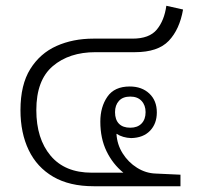

<svg xmlns="http://www.w3.org/2000/svg" viewBox="-20 -646 686 666"><path d="M305 0Q221 0 164.5 -33Q108 -66 79.5 -125.5Q51 -185 51 -264Q51 -352 85 -406.5Q119 -461 176 -486.5Q233 -512 304 -512H440Q498 -512 524 -543.5Q550 -575 557 -626L615 -613Q603 -544 565.5 -504.5Q528 -465 448 -465H311Q220 -465 163 -416.5Q106 -368 106 -264Q106 -165 155.5 -106Q205 -47 298 -47H408Q371 -77 349.5 -121.5Q328 -166 328 -224Q328 -275 352.5 -310.5Q377 -346 430 -346Q472 -346 498 -321.5Q524 -297 524 -256Q524 -217 500.5 -192.5Q477 -168 435 -167Q406 -168 384 -182Q386 -145 405.5 -114Q425 -83 455.5 -64Q486 -45 520 -44L606 -40V0ZM432 -203Q457 -203 471 -217.5Q485 -232 485 -257Q485 -281 471 -296Q457 -311 432 -311Q406 -311 392.5 -296Q379 -281 379 -257Q379 -231 392.5 -217Q406 -203 432 -203Z"/></svg>

Font: Noto Sans Thai Looped Light
Style: Regular
Weight: 300
Designer: Sasikarn Vongin, Ben Mitchell
Foundry: The Fontpad Ltd
Version: Version 1.001; ttfautohint (v1.8.4.7-5d5b)